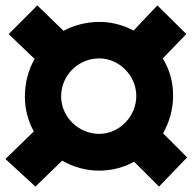

<svg xmlns="http://www.w3.org/2000/svg" viewBox="-56 -783 712 710"><path d="M170 -427C170 -504 233 -567 311 -567C386 -567 448 -502 448 -428C448 -353 386 -288 311 -288C234 -288 170 -351 170 -427ZM-36 -195 75 -93 174 -189C215 -165 262 -152 311 -152C358 -152 402 -164 440 -185L532 -93L636 -201L547 -290C570 -331 584 -378 584 -427C585 -478 571 -526 546 -567L633 -657L526 -763L438 -670C400 -690 357 -702 313 -702C264 -702 218 -690 179 -669L82 -763L-24 -657L72 -565C49 -525 36 -477 36 -426C36 -379 48 -335 69 -297Z"/></svg>

Font: Perun
Style: Bold
Weight: 700
Foundry: Copyright (c) Stefan Peev, Context Ltd, 2016
Version: Version 1.089